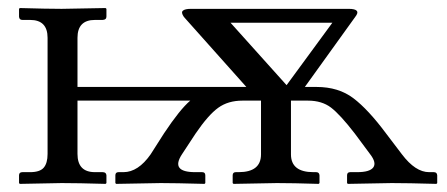

<svg xmlns="http://www.w3.org/2000/svg" viewBox="-20 -451 1101 473"><path d="M686 -241.2 798.8 -395H547.9ZM588.9 -203.1H577.1Q542 -203.1 517.6 -185.5Q493.2 -168 461.9 -122.1L428.2 -70.8Q399.4 -26.9 460.9 -26.9H478Q485.8 -26.9 485.8 -19V0L483.9 2Q410.6 0 376 0L266.1 2L264.2 0V-19Q264.2 -26.9 272 -26.9H284.2Q320.3 -26.9 351.1 -70.8L383.8 -122.1Q423.3 -181.6 448.7 -203.1H170.9V-71.8Q170.9 -26.9 213.9 -26.9H232.9Q241.7 -26.9 242.2 -19V0L240.2 2Q171.4 0 131.8 0Q131.8 0 28.8 2L26.9 0V-19Q26.9 -26.9 35.2 -26.9H54.2Q78.1 -26.9 87.6 -37.8Q97.2 -48.8 97.2 -71.8V-357.9Q97.2 -401.9 54.2 -401.9H35.2Q27.3 -401.9 26.9 -410.2V-429.2L28.8 -431.2Q96.7 -429.2 131.8 -429.2L240.2 -431.2L242.2 -429.2V-410.2Q242.2 -402.3 232.9 -401.9H213.9Q170.9 -401.9 170.9 -357.9V-236.8H556.2H586.9L433.1 -409.2Q425.3 -420.4 430.7 -424.8Q436 -429.2 450.2 -429.2H838.9Q871.1 -429.2 855 -409.2L731 -236.8H759.8Q814 -236.8 850.6 -209Q887.2 -181.2 931.2 -122.1L970.2 -70.8Q1003.4 -26.9 1037.1 -26.9H1048.8Q1056.6 -26.9 1057.1 -19V0L1055.2 2Q984.4 0 944.8 0L836.9 2L835 0V-19Q835 -26.9 842.8 -26.9H859.9Q890.6 -26.9 899.4 -38.3Q908.2 -49.8 892.1 -70.8L854 -122.1Q817.9 -168.9 795.4 -186Q772.9 -203.1 738.8 -203.1H696.8V-70.8Q696.8 -26.9 752 -26.9H758.8Q766.6 -26.9 767.1 -19V0L765.1 2Q701.2 0 662.1 0L555.2 2L553.2 0V-19Q553.2 -26.9 561 -26.9H567.9Q623 -26.9 623 -70.8V-203.1Z"/></svg>

Font: Linux Libertine Display
Style: Regular
Weight: 400
Designer: Philipp H. Poll
Foundry: Philipp H. Poll
Version: Version 5.0.9